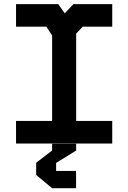

<svg xmlns="http://www.w3.org/2000/svg" viewBox="-20 -716 640 958"><path d="M60 -695.5V-583H211L240 -539.5V-112.5H60V0H540V-112.5H360V-548.5L393 -583H540V-695.5H346.5L303 -649.5L270.5 -695.5ZM359.5 137V223H240L160.5 157V96L240 35V-1H360V35L260 97V137Z"/></svg>

Font: Kode
Style: Regular
Weight: 400
Monospace: yes
Designer: Isa Ozler
Foundry: Kadena LLC
Version: Version 1.000;gftools[0.9.28]